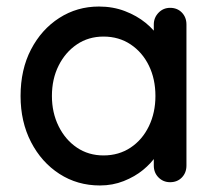

<svg xmlns="http://www.w3.org/2000/svg" viewBox="-20 -558 661 588"><path d="M501 -534Q523 -534 537 -519.5Q551 -505 551 -483V-51Q551 -29 537 -14.5Q523 0 501 0Q480 0 465.5 -14.5Q451 -29 451 -51V-123L472 -120Q472 -102 457.5 -80Q443 -58 418 -37.5Q393 -17 359 -3.5Q325 10 286 10Q217 10 162 -25.5Q107 -61 75 -123Q43 -185 43 -264Q43 -345 75 -406.5Q107 -468 161.5 -503Q216 -538 283 -538Q326 -538 362.5 -524Q399 -510 426 -488Q453 -466 467.5 -441.5Q482 -417 482 -395L451 -392V-483Q451 -504 465.5 -519Q480 -534 501 -534ZM297 -82Q344 -82 380 -106Q416 -130 436 -171.5Q456 -213 456 -264Q456 -316 436 -357Q416 -398 380 -422Q344 -446 297 -446Q251 -446 215.5 -422Q180 -398 159.5 -357Q139 -316 139 -264Q139 -213 159.5 -171.5Q180 -130 215.5 -106Q251 -82 297 -82Z"/></svg>

Font: Quicksand Light SemiBold
Style: Regular
Weight: 600
Version: Version 3.006